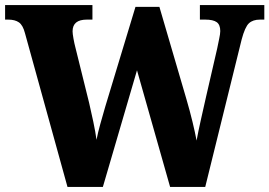

<svg xmlns="http://www.w3.org/2000/svg" viewBox="-24 -734 1058 754"><path d="M74 -604Q66 -635 50.5 -646Q35 -657 8 -657H-4V-714H339V-657H317Q261 -657 261 -611Q261 -602 264.5 -582.5Q268 -563 272 -548L326 -330Q334 -296 342.5 -255.5Q351 -215 355 -185Q361 -215 369.5 -245.5Q378 -276 389 -314L508 -707H602L708 -345Q722 -297 732 -255.5Q742 -214 748 -182Q754 -215 764.5 -262Q775 -309 785 -353L829 -544Q832 -560 836.5 -580.5Q841 -601 841 -612Q841 -637 827 -647Q813 -657 782 -657H761V-714H1014V-657H997Q969 -657 953.5 -642.5Q938 -628 925 -579L782 0H644L514 -458L380 0H241Z"/></svg>

Font: Noto Serif Armenian SemiCondensed ExtraBold
Style: Regular
Weight: 800
Width: 4
Designer: Monotype Design Team
Foundry: Monotype Imaging Inc.
Version: Version 2.008; ttfautohint (v1.8.4.7-5d5b)